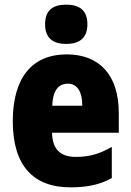

<svg xmlns="http://www.w3.org/2000/svg" viewBox="-20 -796 563 826"><path d="M265 -776C206 -776 174 -751 174 -691C174 -632 208 -607 265 -607C321 -607 356 -632 356 -691C356 -751 323 -776 265 -776ZM267 -562C119 -562 35 -463 35 -274C35 -86 121 10 283 10C356 10 411 -2 461 -30V-164C407 -133 363 -121 306 -121C238 -121 205 -156 204 -225H491V-310C491 -474 407 -562 267 -562ZM272 -436C310 -436 334 -405 334 -341H205C207 -410 234 -436 272 -436Z"/></svg>

Font: Noto Sans Sinhala UI Condensed Black
Style: Regular
Weight: 900
Width: 3
Designer: Jelle Bosma - Monotype Design Team
Foundry: Monotype Imaging Inc.
Version: Version 2.006